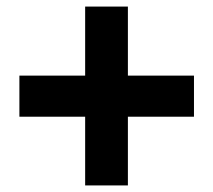

<svg xmlns="http://www.w3.org/2000/svg" viewBox="-20 -670 649 584"><path d="M239 -106H369V-315H570V-440H369V-650H239V-440H39V-315H239Z"/></svg>

Font: Noto Sans JP Black
Style: Regular
Weight: 900
Designer: Ryoko NISHIZUKA 西塚涼子 (kana, bopomofo & ideographs); Paul D. Hunt (Latin, Greek & Cyrillic); Sandoll Communications 산돌커뮤니
Foundry: Adobe
Version: Version 2.002;hotconv 1.0.116;makeotfexe 2.5.65601